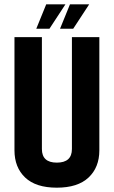

<svg xmlns="http://www.w3.org/2000/svg" viewBox="-20 -859 526 889"><path d="M313 -687H440V-163Q440 -84 390 -37Q340 10 243 10Q146 10 96.5 -37Q47 -84 47 -163V-687H174V-169Q174 -106 243 -106Q313 -106 313 -169ZM304 -839H393L319 -726H258ZM194 -839H283L209 -726H148Z"/></svg>

Font: Khand ExtraBold
Style: Regular
Weight: 800
Designer: Sanchit Sawaria and Jyotish Sonowal (Devanagari), Satya Rajpurohit (Latin)
Foundry: Indian Type Foundry
Version: Version 2.000;PS 1.0;hotconv 1.0.79;makeotf.lib2.5.61930